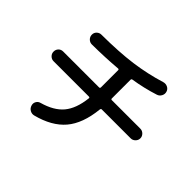

<svg xmlns="http://www.w3.org/2000/svg" viewBox="-164 -1022 1329 1329"><g transform="rotate(45 500.0 -357.5)"><path d="M122.1 -320.3Q103.5 -320.3 89.4 -334Q75.2 -347.7 75.2 -367.7Q75.2 -387.7 88.4 -401.4Q101.6 -415 122.1 -415H473.6Q481.4 -415 482.4 -423.8V-592.8Q482.4 -600.6 473.6 -600.6Q360.4 -590.8 227.5 -589.8Q208 -589.8 193.8 -604Q179.7 -618.2 179.7 -638.2Q179.7 -658.2 193.8 -671.4Q208 -684.6 226.6 -684.6Q398.4 -685.5 521.5 -702.1Q644.5 -718.8 761.7 -754.9Q781.2 -760.7 799.8 -752Q818.4 -743.2 824.2 -723.6Q830.1 -704.1 820.3 -686Q810.5 -668 792 -662.1Q698.2 -631.8 597.7 -616.2Q589.8 -614.3 589.8 -606.4V-423.8Q589.8 -415 597.7 -415H877Q896.5 -415 910.6 -400.9Q924.8 -386.7 924.8 -368.2Q924.8 -348.6 910.6 -334.5Q896.5 -320.3 877 -320.3H593.8Q586.9 -320.3 585 -310.5Q569.3 -159.2 499.5 -77.1Q429.7 4.9 293 40Q273.4 44.9 255.4 34.7Q237.3 24.4 231.4 3.9Q225.6 -14.6 234.9 -31.2Q244.1 -47.9 262.7 -52.7Q364.3 -81.1 414.1 -140.6Q463.9 -200.2 476.6 -310.5Q478.5 -319.3 468.8 -320.3Z"/></g></svg>

Font: Rounded Mgen+ 1m medium
Style: Regular
Weight: 500
Designer: [Source Han Sans]
Ryoko NISHIZUKA  (kana & ideographs); Paul D. Hunt (Latin, Greek & Cyrillic); Wenlong ZHANG  (bopomofo
Version: Version 1.059.20150602